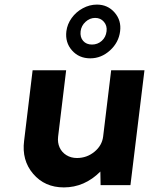

<svg xmlns="http://www.w3.org/2000/svg" viewBox="-20 -806 649 836"><path d="M373 -552Q324 -552 293.5 -586.5Q263 -621 269 -670Q273 -701 292 -727.5Q311 -754 340.5 -770Q370 -786 402 -786Q449 -786 479 -751.5Q509 -717 503 -670Q497 -621 459 -586.5Q421 -552 373 -552ZM331 -670Q328 -644 342 -628Q356 -612 380.5 -612Q405 -612 423 -628Q441 -644 444 -670Q447 -694 432.5 -711Q418 -728 394.5 -728Q371 -728 352.5 -711Q334 -694 331 -670ZM464 -500H609L548 0H418L417 -59Q348 10 258 10Q175 10 124.5 -49Q74 -108 85 -193L122 -500H268L233 -211Q230 -185 239.5 -164Q249 -143 269 -130.5Q289 -118 315 -118Q358 -118 391 -145Q424 -172 429 -211Z"/></svg>

Font: Orkney
Style: BoldItalic
Weight: 700
Designer: Samuel Oakes and Alfredo Marco Pradil
Foundry: Alfredo Marco Pradil
Version: 1.0; ttfautohint (v1.5)